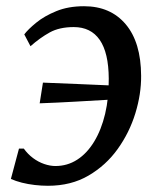

<svg xmlns="http://www.w3.org/2000/svg" viewBox="-20 -587 513 617"><path d="M250 -567Q335 -567 384 -509Q433 -451 433.5 -343.5Q434 -285 415 -223Q396 -161 358.2 -108.2Q320.5 -55.5 264.5 -22.8Q208.5 10 134 10Q113.5 10 91.8 7.5Q70 5 50.2 0Q30.5 -5 15 -12L41 -109.5H56.5Q69 -92 86 -79.2Q103 -66.5 122 -60Q141 -53.5 158 -53.5Q196.5 -53.5 228 -73.8Q259.5 -94 282.5 -131.8Q305.5 -169.5 317.8 -221Q330 -272.5 329.5 -334.5Q329 -417.5 300.5 -458.8Q272 -500 217 -500Q171 -500 139.8 -482.8Q108.5 -465.5 78 -438.5L58 -476.5Q70.5 -493 96.5 -514.2Q122.5 -535.5 161 -551.2Q199.5 -567 250 -567ZM107.5 -255 118 -321.5Q175.5 -319 229.5 -317Q283.5 -315 345.5 -312L338 -267Q276 -263.5 219.2 -260.2Q162.5 -257 107.5 -255Z"/></svg>

Font: Merriweather 20pt
Style: Italic
Weight: 400
Italic angle: -7.8°
Version: Version 2.101